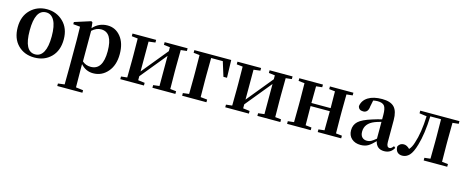

<svg xmlns="http://www.w3.org/2000/svg" viewBox="-41 -1233 5272 2176"><g transform="rotate(15 2595.0 -145.5)"><path d="M310.5 15.6Q191.4 15.6 116.2 -60.5Q41 -136.7 41 -268.6Q41 -398.4 118.7 -474.6Q196.3 -550.8 310.5 -550.8Q423.8 -550.8 502.4 -474.6Q581.1 -398.4 581.1 -268.6Q581.1 -136.7 504.9 -60.5Q428.7 15.6 310.5 15.6ZM310.5 -21.5Q373 -21.5 406.7 -83.5Q440.4 -145.5 440.4 -267.6Q440.4 -389.6 406.2 -451.7Q372.1 -513.7 310.5 -513.7Q181.6 -513.7 181.6 -267.6Q181.6 -21.5 310.5 -21.5Z M855.5 -443.4V-85Q896.5 -47.9 955.1 -47.9Q1096.7 -47.9 1096.7 -267.6Q1096.7 -489.3 961.9 -489.3Q906.2 -489.3 855.5 -443.4ZM844.7 -540 851.6 -473.6Q919.9 -550.8 1021.5 -550.8Q1115.2 -550.8 1176.3 -475.6Q1237.3 -400.4 1237.3 -271.5Q1237.3 -141.6 1169.4 -63Q1101.6 15.6 1000 15.6Q913.1 15.6 853.5 -52.7V15.6Q853.5 75.2 855.5 219.7L941.4 230.5V259.8H646.5V230.5L722.7 220.7Q724.6 76.2 724.6 15.6V-305.7Q724.6 -384.8 721.7 -456.1L640.6 -463.9V-489.3L830.1 -549.8Z M1962.9 -503.9 1892.6 -496.1Q1890.6 -382.8 1890.6 -299.8V-235.4Q1890.6 -152.3 1892.6 -39.1L1962.9 -31.2V0H1693.4V-31.2L1765.6 -40V-393.6L1515.6 -87.9V-41L1593.8 -31.2V0H1316.4V-31.2L1387.7 -39.1Q1389.6 -152.3 1389.6 -235.4V-299.8Q1389.6 -382.8 1387.7 -496.1L1316.4 -503.9V-535.2H1593.8V-503.9L1515.6 -494.1V-143.6L1765.6 -449.2V-495.1L1693.4 -503.9V-535.2H1962.9Z M2385.7 -498H2249Q2247.1 -384.8 2247.1 -293.9V-235.4Q2247.1 -152.3 2249 -39.1L2327.1 -31.2V0H2042V-31.2L2113.3 -40Q2115.2 -151.4 2115.2 -235.4V-293.9Q2115.2 -382.8 2113.3 -496.1L2042 -503.9V-535.2H2474.6L2480.5 -328.1H2438.5Z M3194.3 -503.9 3124 -496.1Q3122.1 -382.8 3122.1 -299.8V-235.4Q3122.1 -152.3 3124 -39.1L3194.3 -31.2V0H2924.8V-31.2L2997.1 -40V-393.6L2747.1 -87.9V-41L2825.2 -31.2V0H2547.9V-31.2L2619.1 -39.1Q2621.1 -152.3 2621.1 -235.4V-299.8Q2621.1 -382.8 2619.1 -496.1L2547.9 -503.9V-535.2H2825.2V-503.9L2747.1 -494.1V-143.6L2997.1 -449.2V-495.1L2924.8 -503.9V-535.2H3194.3Z M3908.2 -503.9 3836.9 -496.1Q3835 -382.8 3835 -299.8V-235.4Q3835 -152.3 3836.9 -39.1L3908.2 -31.2V0H3632.8V-31.2L3702.1 -39.1Q3704.1 -152.3 3704.1 -263.7H3478.5Q3478.5 -152.3 3480.5 -39.1L3550.8 -31.2V0H3273.4V-31.2L3344.7 -39.1Q3346.7 -152.3 3346.7 -235.4V-299.8Q3346.7 -382.8 3344.7 -496.1L3273.4 -503.9V-535.2H3550.8V-503.9L3480.5 -496.1Q3478.5 -384.8 3478.5 -299.8H3704.1Q3704.1 -386.7 3702.1 -496.1L3632.8 -503.9V-535.2H3908.2Z M4300.8 -101.6V-298.8Q4242.2 -282.2 4226.6 -275.4Q4117.2 -232.4 4117.2 -135.7Q4117.2 -92.8 4138.7 -70.8Q4160.2 -48.8 4197.3 -48.8Q4221.7 -48.8 4243.2 -60.1Q4264.6 -71.3 4300.8 -101.6ZM4509.8 -69.3 4528.3 -53.7Q4492.2 14.6 4414.1 14.6Q4326.2 14.6 4305.7 -73.2Q4259.8 -25.4 4224.6 -4.9Q4189.5 15.6 4137.7 15.6Q4073.2 15.6 4032.7 -20.5Q3992.2 -56.6 3992.2 -118.2Q3992.2 -181.6 4035.6 -222.2Q4079.1 -262.7 4192.4 -297.9Q4252.9 -317.4 4300.8 -328.1V-378.9Q4300.8 -457 4278.8 -485.4Q4256.8 -513.7 4199.2 -513.7Q4173.8 -513.7 4147.5 -507.8L4132.8 -435.5Q4127 -359.4 4068.4 -359.4Q4016.6 -359.4 4007.8 -405.3Q4017.6 -473.6 4079.1 -512.2Q4140.6 -550.8 4243.2 -550.8Q4341.8 -550.8 4385.7 -504.4Q4429.7 -458 4429.7 -353.5V-95.7Q4429.7 -36.1 4464.8 -36.1Q4486.3 -36.1 4509.8 -69.3Z M5152.3 -503.9 5081.1 -496.1Q5079.1 -382.8 5079.1 -299.8V-235.4Q5079.1 -152.3 5081.1 -39.1L5152.3 -31.2V0H4876V-31.2L4945.3 -39.1Q4947.3 -152.3 4947.3 -235.4V-299.8Q4947.3 -388.7 4945.3 -502H4819.3Q4811.5 -293 4771.5 -159.2Q4744.1 -63.5 4708.5 -26.4Q4672.9 10.7 4626 10.7Q4588.9 10.7 4567.4 -11.2Q4545.9 -33.2 4545.9 -76.2Q4567.4 -118.2 4612.3 -118.2Q4648.4 -118.2 4682.6 -83Q4711.9 -114.3 4728.5 -170.9Q4770.5 -294.9 4778.3 -492.2L4692.4 -503.9V-535.2H5152.3Z"/></g></svg>

Font: GenRyuMin TW TTF Bold
Style: Regular
Weight: 700
Version: Version 1.300